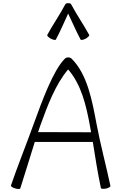

<svg xmlns="http://www.w3.org/2000/svg" viewBox="-20 -1199 768 1231"><path d="M338 -945C367 -999 391 -1056 417 -1112C444 -1056 468 -999 497 -945C499 -941 514 -943 529 -951C544 -959 554 -970 552 -975C516 -1041 472 -1104 437 -1170C433 -1177 426 -1180 417 -1178C409 -1180 402 -1177 398 -1170C363 -1104 319 -1041 283 -975C281 -970 291 -959 306 -951C321 -943 336 -941 338 -945ZM110 9C141 -86 173 -195 203 -289H575C591 -190 606 -91 627 7C628 12 643 13 660 10C676 6 689 -1 688 -7C660 -139 624 -271 599 -404C571 -554 540 -722 440 -822C434 -828 426 -831 417 -831C409 -831 401 -828 395 -822C321 -747 250 -553 197 -407C149 -274 87 -119 50 -9C49 -4 61 4 77 9C94 14 108 14 110 9ZM238 -393C284 -520 335 -658 417 -754C502 -655 532 -524 556 -396C559 -381 561 -366 564 -351L224 -352C229 -366 233 -380 238 -393Z"/></svg>

Font: Nupuram ExtraLight
Style: Regular
Weight: 200
Designer: Santhosh Thottingal (santhosh.thottingal@gmail.com)
Foundry: SMC
Version: Version 1.000